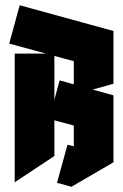

<svg xmlns="http://www.w3.org/2000/svg" viewBox="-20 -694 467 731"><path d="M36 0V-490H155L15 -528L55 -674L412 -576V-375L333 -353L412 -331V-76L252 17L197 2L237 -143L261 -137V-216L187 -236V-100ZM207 -388 261 -373V-461L187 -481V-314Z"/></svg>

Font: Blaka Ink
Style: Regular
Weight: 400
Designer: Mohamed Gaber
Foundry: Kief Type Foundry
Version: Version 1.003; ttfautohint (v1.8.4.7-5d5b)